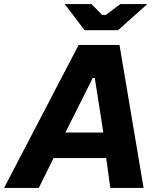

<svg xmlns="http://www.w3.org/2000/svg" viewBox="-70 -920 764 940"><path d="M-50 0H120L192 -146H450L470 0H633L515 -700H315ZM344 -772H508L651 -900H519L448 -847H430L378 -900H247ZM250 -271 384 -538H394L436 -271Z"/></svg>

Font: Fixel Display 20240404
Style: Bold Italic
Weight: 700
Italic angle: -10°
Designer: AlfaBravo + MacPaw
Foundry: Kyrylo Tkachov, Marchela Mozhyna, Serhii Makarenko, Maria Weinstein, Zakhar Kryvoshyya
Version: Version 1.211;Glyphs 3.2 (3225)